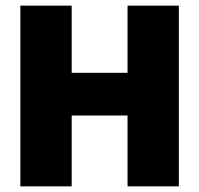

<svg xmlns="http://www.w3.org/2000/svg" viewBox="-20 -659 704 679"><path d="M233.5 -639V0H52V-639ZM612.5 -639V0H431V-639ZM156.5 -250.5V-401.5H498.5V-250.5Z"/></svg>

Font: Anek Malayalam ExtraBold
Style: Regular
Weight: 800
Version: Version 1.003